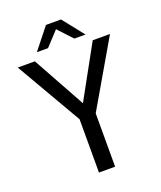

<svg xmlns="http://www.w3.org/2000/svg" viewBox="-162 -1005 926 1107"><g transform="rotate(-20 301.0 -452.0)"><path d="M151.9 -774.4H220.2L300.8 -861.3L381.8 -774.4H450.2L347.2 -904.3H254.9ZM251 0H350.1V-327.1L584 -729H478L300.8 -407.2L123 -729H18.1L251 -327.1Z"/></g></svg>

Font: Hack
Style: Regular
Weight: 400
Monospace: yes
Designer: Christopher Simpkins
Foundry: Christopher Simpkins
Version: Version 2.010